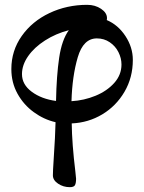

<svg xmlns="http://www.w3.org/2000/svg" viewBox="-20 -490 597 795"><path d="M199 236Q199 218 202 174Q209 69 210 16Q162 5 120 -25.5Q78 -56 52.5 -102Q27 -148 27 -204Q27 -280 70 -341Q113 -402 185 -436Q257 -470 341 -470Q374 -470 398.5 -453.5Q423 -437 423 -415Q423 -410 422 -407Q469 -387 499.5 -340.5Q530 -294 530 -242Q530 -169 495.5 -110Q461 -51 403.5 -16.5Q346 18 277 21Q278 105 292 220L295 250Q295 268 290.5 276.5Q286 285 269 285Q242 285 220.5 270.5Q199 256 199 236ZM265 -365Q211 -351 166.5 -322.5Q122 -294 96.5 -257.5Q71 -221 71 -183Q71 -140 111.5 -110Q152 -80 212 -72Q214 -177 225 -251Q236 -325 265 -365ZM483 -223Q483 -249 470.5 -274Q458 -299 434.5 -315Q411 -331 381 -331Q325 -331 302 -253Q279 -175 276 -71Q328 -74 375.5 -93.5Q423 -113 453 -146.5Q483 -180 483 -223Z"/></svg>

Font: EB Garamond SemiBold
Style: Regular
Weight: 600
Designer: Georg Duffner and Octavio Pardo
Foundry: Georg Duffner
Version: Version 1.000